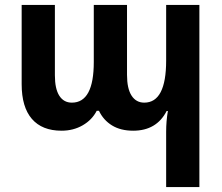

<svg xmlns="http://www.w3.org/2000/svg" viewBox="-20 -521 900 780"><path d="M655 14Q655 -29 662 -70H657Q616 10 521 10Q470 10 435 -11.5Q400 -33 382 -71H373Q354 -34 316 -12Q278 10 230 10Q151 10 109.5 -38Q68 -86 68 -179V-501H203V-215Q203 -160 221 -132Q239 -104 272 -104Q361 -104 361 -269V-501H496V-217Q496 -161 514.5 -132.5Q533 -104 566 -104Q655 -104 655 -275V-501H790V239H655Z"/></svg>

Font: Noto Sans Armenian SmBd Narrow
Style: Regular
Weight: 600
Width: 4
Designer: Monotype Design team
Foundry: Monotype Imaging Inc.
Version: Version 1.000